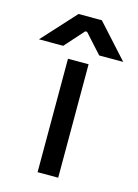

<svg xmlns="http://www.w3.org/2000/svg" viewBox="-166 -758 589 819"><g transform="rotate(15 128.0 -348.5)"><path d="M174 0H83V-501H174ZM-58 -549 77 -697H180L314 -549H208L132 -633H124L49 -549Z"/></g></svg>

Font: Rilu
Style: Bold
Weight: 500
Designer: Alí Sinisterra
Foundry: Alí Sinisterra
Version: ""